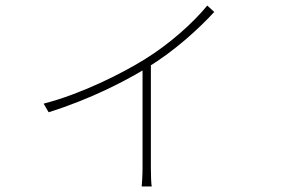

<svg xmlns="http://www.w3.org/2000/svg" viewBox="-20 -604 1040 691"><path d="M137 -231 155 -200C308 -248 432 -313 509 -360C609 -421 696 -501 751 -561L726 -584C675 -522 591 -446 500 -390C416 -338 270 -265 137 -231ZM493 -378V1C493 26 491 56 490 67H526C524 56 523 26 523 1V-393Z"/></svg>

Font: Source Han Sans JP VF
Style: Regular
Weight: 250
Designer: Ryoko NISHIZUKA 西塚涼子 (kana, bopomofo & ideographs); Paul D. Hunt (Latin, Greek & Cyrillic); Sandoll Communications 산돌커뮤니
Foundry: Adobe
Version: Version 2.004;hotconv 1.0.118;makeotfexe 2.5.65603